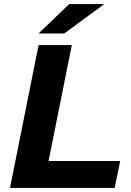

<svg xmlns="http://www.w3.org/2000/svg" viewBox="-20 -921 644 941"><path d="M169 -757H295L491 -901H319ZM29 0H542L569 -132H218L332 -700H169Z"/></svg>

Font: AWKNG-Font
Style: Bold Italic
Weight: 700
Italic angle: -11.3°
Designer: Awakening Church
Foundry: Awakening Church
Version: Version 1.700;PS 001.700;hotconv 1.0.88;makeotf.lib2.5.64775